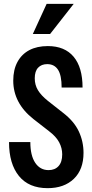

<svg xmlns="http://www.w3.org/2000/svg" viewBox="-20 -970 481 1000"><path d="M228 10Q130 10 78.5 -53.5Q27 -117 27 -230H138Q138 -160 163.5 -122Q189 -84 233 -84Q266 -84 285 -105Q304 -126 304 -166Q304 -199 288 -229Q272 -259 235 -287L154 -350Q101 -392 75 -442Q49 -492 49 -550Q49 -607 71 -647.5Q93 -688 133 -709Q173 -730 229 -730Q317 -730 363.5 -674.5Q410 -619 410 -514H301Q301 -578 282 -607Q263 -636 226 -636Q196 -636 178.5 -617.5Q161 -599 161 -562Q161 -528 177.5 -500.5Q194 -473 229 -445L309 -382Q366 -338 390.5 -285.5Q415 -233 415 -174Q415 -87 364.5 -38.5Q314 10 228 10ZM241 -793H151L223 -950H364Z"/></svg>

Font: Instrument Sans Condensed SemiBold
Style: Regular
Weight: 600
Width: 3
Designer: Rodrigo Fuenzalida
Foundry: fragTYPE
Version: Version 1.000;gftools[0.9.28]